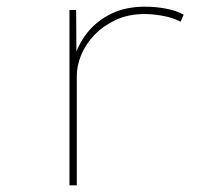

<svg xmlns="http://www.w3.org/2000/svg" viewBox="-20 -555 653 575"><path d="M188 0V-525H208L209 -377L199 -371Q212 -420 241 -456.5Q270 -493 313.5 -514Q357 -535 414 -535Q447 -535 478 -529Q509 -523 530 -511L521 -490Q498 -502 468 -507.5Q438 -513 414 -513Q364 -513 326 -495Q288 -477 262 -449.5Q236 -422 223 -390Q210 -358 210 -328V0Z"/></svg>

Font: Lexend Tera Thin
Style: Regular
Weight: 250
Version: Version 1.007